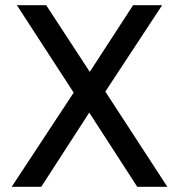

<svg xmlns="http://www.w3.org/2000/svg" viewBox="-20 -720 690 740"><path d="M324 -286 139 0H25L264 -363L45 -700H158L326 -443L493 -700H605L386 -367L625 0H509Z"/></svg>

Font: Retni Sans Medium
Style: Regular
Weight: 500
Designer: Vitaly Kuzmin
Foundry: ParaType Ltd.
Version: Version 1.00;March 2, 2019;FontCreator 11.5.0.2425 64-bit; t